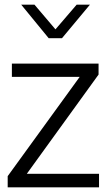

<svg xmlns="http://www.w3.org/2000/svg" viewBox="-20 -804 452 824"><path d="M13 -48 322 -474H31V-531H403V-484L95 -58H405V0H13ZM71 -784H128L218 -678L309 -784H366L246 -640H189Z"/></svg>

Font: BLUETTI 2.0 Extralight
Style: Roman
Weight: 200
Designer: Stijn de Vries
Foundry: tokotype
Version: Version 2.005;October 31, 2023;FontCreator 14.0.0.2814 64-bi